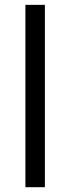

<svg xmlns="http://www.w3.org/2000/svg" viewBox="-20 -780 293 800"><path d="M167 0H85.9V-759.8H167Z"/></svg>

Font: f05545470
Style: Regular
Weight: 400
Foundry: Ascender Corporation
Version: Version 1.10